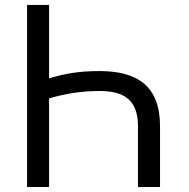

<svg xmlns="http://www.w3.org/2000/svg" viewBox="-20 -747 754 767"><path d="M619.3 0V-242.9C619.3 -403.4 528.4 -463.1 377.8 -463.1C289.8 -463.1 235.4 -451.7 176.1 -433.9V-727.3H88.1V0H176.1V-354C238.3 -372.2 304.3 -383.5 377.8 -383.5C471.6 -383.5 531.2 -350.9 531.2 -242.9V0Z"/></svg>

Font: Karasuma Gothic
Style: Regular
Weight: 400
Designer: Rasmus Andersson, Ryoko Nishizuka
Foundry: Genbu
Version: Version 1.00